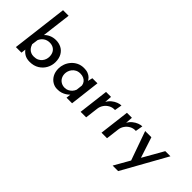

<svg xmlns="http://www.w3.org/2000/svg" viewBox="-9 -1543 2510 2510"><g transform="rotate(45 1245.5 -288.0)"><path d="M316 10Q257 10 217 -15Q177 -40 155 -78L169 -105L156 0H53L148 -777H251L196 -331L198 -367Q224 -397 266.5 -416.5Q309 -436 361 -436Q415 -436 460 -413Q505 -390 532 -343Q559 -296 559 -227Q559 -167 530 -112.5Q501 -58 446.5 -24Q392 10 316 10ZM305 -77Q346 -77 374 -91Q402 -105 419.5 -126.5Q437 -148 445 -173Q453 -198 453 -221Q453 -262 437.5 -292Q422 -322 393 -338.5Q364 -355 325 -355Q277 -355 241.5 -330Q206 -305 189 -264L177 -177Q182 -161 191.5 -143.5Q201 -126 216 -111Q231 -96 253 -86.5Q275 -77 305 -77Z M823 8Q778 9 736.5 -15.5Q695 -40 669.5 -86Q644 -132 644 -195Q644 -238 659.5 -280.5Q675 -323 705.5 -358.5Q736 -394 779.5 -415.5Q823 -437 878 -437Q923 -437 953.5 -424.5Q984 -412 1004 -392.5Q1024 -373 1035 -348L1026 -330L1048 -419H1142L1092 0H989L1001 -103L1009 -77Q1003 -70 988.5 -56Q974 -42 951 -27Q928 -12 896 -1.5Q864 9 823 8ZM880 -74Q908 -74 933 -85.5Q958 -97 978 -118Q998 -139 1009 -168L1019 -255Q1015 -284 998.5 -306Q982 -328 955.5 -340Q929 -352 896 -352Q856 -352 828.5 -337.5Q801 -323 783.5 -301Q766 -279 758 -254Q750 -229 750 -207Q750 -168 766.5 -138Q783 -108 812.5 -91Q842 -74 880 -74Z M1393 -419 1386 -319Q1407 -357 1439 -383Q1471 -409 1506 -422.5Q1541 -436 1569 -436L1551 -334Q1505 -337 1466.5 -316Q1428 -295 1404 -260Q1380 -225 1375 -185L1352 0H1250L1301 -419Z M1779 -419 1772 -319Q1793 -357 1825 -383Q1857 -409 1892 -422.5Q1927 -436 1955 -436L1937 -334Q1891 -337 1852.5 -316Q1814 -295 1790 -260Q1766 -225 1761 -185L1738 0H1636L1687 -419Z M2043 201 2396 -419H2491L2145 201ZM2174 3 2024 -419H2139L2260 -49Z"/></g></svg>

Font: Josefin Sans Thin Medium
Style: Italic
Weight: 500
Italic angle: -7°
Version: Version 2.000